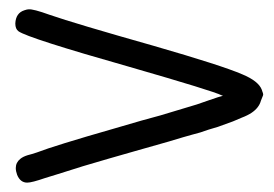

<svg xmlns="http://www.w3.org/2000/svg" viewBox="-20 -474 586 410"><path d="M456.1 -269.5Q455.1 -269.5 453.1 -270.5Q436.5 -279.3 256.8 -331.1Q40 -392.6 19.5 -407.2Q12.7 -412.1 12.7 -423.8Q13.7 -446.3 32.2 -452.1Q38.1 -454.1 41 -454.1Q50.8 -455.1 85.9 -442.4Q139.6 -423.8 308.6 -376Q454.1 -334 497.1 -315.4Q532.2 -300.8 539.1 -282.2Q539.1 -281.2 540 -279.3Q542 -274.4 542 -272.5Q542 -270.5 541 -268.6Q539.1 -264.6 537.1 -258.8Q533.2 -244.1 517.6 -233.4Q508.8 -227.5 496.1 -222.7L477.5 -214.8Q459 -208 445.3 -203.1Q434.6 -200.2 425.8 -197.3Q407.2 -190.4 390.6 -186.5Q376 -182.6 340.8 -171.9Q309.6 -163.1 268.6 -151.4Q210 -134.8 157.2 -119.1L104.5 -102.5L76.2 -93.8Q47.9 -84 38.1 -84Q23.4 -84 16.6 -100.6Q13.7 -108.4 13.7 -115.2Q13.7 -127 23.4 -134.8Q29.3 -139.6 39.1 -142.6Q46.9 -144.5 58.6 -148.4Q96.7 -163.1 222.7 -199.2Q292 -219.7 322.3 -227.5L400.4 -251L425.8 -259.8Q451.2 -268.6 453.1 -268.6Q454.1 -268.6 456.1 -269.5Z"/></svg>

Font: otype
Style: Regular
Weight: 400
Designer: ironsmith
Version: 4